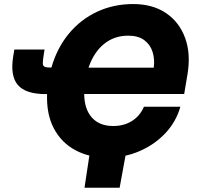

<svg xmlns="http://www.w3.org/2000/svg" viewBox="-20 -757 960 934"><path d="M502 9.8Q414.1 9.8 346.7 -26.4Q279.3 -62.5 242.4 -131.6Q205.6 -200.7 209 -299.3H202.1Q104.5 -299.3 66.7 -343.8Q28.8 -388.2 44.4 -483.9L49.8 -516.1H196.8L193.8 -498Q188.5 -465.3 188.2 -450.7Q188 -436 197.5 -432.1Q207 -428.2 230 -428.2Q257.8 -524.4 315.4 -593.8Q373 -663.1 453.1 -700.2Q533.2 -737.3 627.4 -737.3Q722.7 -737.3 787.6 -693.4Q852.5 -649.4 880.6 -572.3Q908.7 -495.1 892.1 -396L876 -299.8H389.6Q390.6 -225.1 427.5 -184.6Q464.4 -144 530.3 -144Q583.5 -144 622.3 -168.7Q661.1 -193.4 680.2 -237.8H857.4Q836.9 -165 784.7 -109.4Q732.4 -53.7 659.2 -22Q585.9 9.8 502 9.8ZM410.6 -427.7H728Q733.4 -468.3 722.4 -503.9Q711.4 -539.6 682.1 -561.5Q652.8 -583.5 603.5 -583.5Q535.6 -583.5 485.8 -543Q436 -502.4 410.6 -427.7ZM391.1 156.2 419.4 -31.2H596.2L562 156.2Z"/></svg>

Font: Inter Extra Bold
Style: Italic
Weight: 800
Italic angle: -9.39999°
Designer: Rasmus Andersson
Foundry: rsms
Version: Version 4.000;git-3c8e0fc